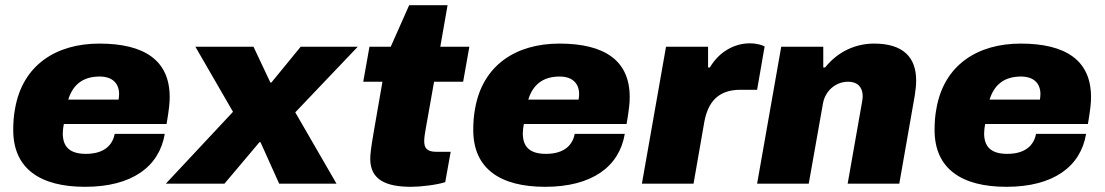

<svg xmlns="http://www.w3.org/2000/svg" viewBox="-20 -708 4258 740"><path d="M308 12C489 12 594 -66 615 -192H422C414 -149 382 -115 311 -115C248 -115 222 -143 222 -194C222 -205 224 -220 226 -230H622C632 -289 634 -312 634 -334C634 -475 537 -540 363 -540C196 -540 67 -457 38 -289C33 -263 31 -236 31 -207C31 -57 136 12 308 12ZM243 -324C260 -379 297 -413 364 -413C412 -413 439 -388 439 -345C439 -339 438 -331 437 -324Z M619 0H845L980 -160H984L1056 0H1277L1118 -275L1359 -528H1139L1026 -390H1022L957 -528H733L878 -277Z M1565 12C1600 12 1662 5 1696 -6L1717 -123H1661C1625 -123 1615 -138 1615 -164C1615 -176 1617 -190 1620 -207L1653 -393H1765L1789 -528H1677L1705 -688H1557L1486 -528H1404L1380 -393H1454L1420 -197C1410 -140 1407 -112 1407 -96C1407 -14 1469 12 1565 12Z M2081 12C2262 12 2367 -66 2388 -192H2195C2187 -149 2155 -115 2084 -115C2021 -115 1995 -143 1995 -194C1995 -205 1997 -220 1999 -230H2395C2405 -289 2407 -312 2407 -334C2407 -475 2310 -540 2136 -540C1969 -540 1840 -457 1811 -289C1806 -263 1804 -236 1804 -207C1804 -57 1909 12 2081 12ZM2016 -324C2033 -379 2070 -413 2137 -413C2185 -413 2212 -388 2212 -345C2212 -339 2211 -331 2210 -324Z M2454 0H2653L2694 -235C2708 -315 2748 -362 2834 -362H2898L2927 -529C2918 -534 2897 -541 2870 -541C2810 -541 2751 -508 2716 -448H2709V-528H2547Z M2898 0H3097L3152 -310C3160 -355 3198 -393 3249 -393C3286 -393 3305 -371 3305 -337C3305 -331 3304 -325 3303 -318L3247 0H3446L3506 -342C3509 -362 3511 -380 3511 -398C3511 -488 3460 -540 3349 -540C3278 -540 3210 -510 3160 -448H3153V-528H2991Z M3859 12C4040 12 4145 -66 4166 -192H3973C3965 -149 3933 -115 3862 -115C3799 -115 3773 -143 3773 -194C3773 -205 3775 -220 3777 -230H4173C4183 -289 4185 -312 4185 -334C4185 -475 4088 -540 3914 -540C3747 -540 3618 -457 3589 -289C3584 -263 3582 -236 3582 -207C3582 -57 3687 12 3859 12ZM3794 -324C3811 -379 3848 -413 3915 -413C3963 -413 3990 -388 3990 -345C3990 -339 3989 -331 3988 -324Z"/></svg>

Font: Archivo Black
Style: Italic
Weight: 900
Italic angle: -10°
Designer: Hector Gatti
Foundry: Omnibus-Type
Version: Version 2.001